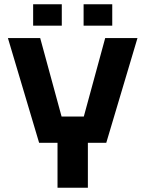

<svg xmlns="http://www.w3.org/2000/svg" viewBox="-20 -878 680 898"><path d="M249 0V-210H163L17 -700H168L268 -333H372L472 -700H623L477 -210H391V0ZM135 -758V-858H269V-758ZM371 -758V-858H505V-758Z"/></svg>

Font: Tektur SemiBold
Style: Regular
Weight: 600
Designer: Adam Jagosz
Foundry: Adam Jagosz
Version: Version 1.005;gftools[0.9.30]